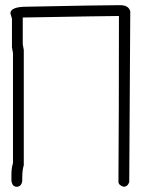

<svg xmlns="http://www.w3.org/2000/svg" viewBox="-20 -713 540 729"><path d="M435.5 -693.4Q468.8 -693.4 474.6 -669.9Q474.6 -602.1 470.7 -21.5Q464.4 -3.9 449.2 -3.9Q429.7 -9.8 429.7 -23.4Q431.6 -282.7 431.6 -652.3Q393.6 -652.3 66.4 -646.5V-544.9Q70.3 -525.9 70.3 -523.4V-85.9Q64.5 -67.4 64.5 -37.1V-25.4Q61 -3.9 43 -3.9Q27.3 -3.9 23.4 -25.4V-50.8Q23.4 -74.7 29.3 -93.8V-511.7Q29.3 -514.2 25.4 -533.2V-642.6L19.5 -662.1Q19.5 -687.5 82 -687.5Q369.1 -693.4 435.5 -693.4Z"/></svg>

Font: CEF Fonts CJK Mono
Style: Regular
Weight: 400
Designer: PartyBoss (派对大魔王)
Version: Release 2.25